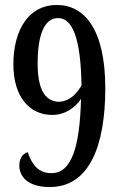

<svg xmlns="http://www.w3.org/2000/svg" viewBox="-20 -744 486 775"><path d="M181 11C340 11 405 -154 405 -388C405 -627 320 -724 209 -724C97 -724 34 -625 34 -484C34 -352 100 -280 191 -280C246 -280 287 -314 307 -345C302 -143 266 -45 188 -45C131 -45 107 -85 92 -130C69 -123 58 -101 58 -76C58 -32 91 11 181 11ZM217 -333C159 -336 132 -387 132 -488C132 -606 160 -671 214 -671C272 -671 306 -592 309 -399C292 -371 267 -336 217 -333Z"/></svg>

Font: Noto Serif Bengali ExtraCondensed Medium
Style: Regular
Weight: 500
Width: 2
Designer: Juan Bruce, Universal Thirst, Indian Type Foundry and the Monotype Design Team.
Foundry: Monotype Imaging Inc.
Version: Version 2.003